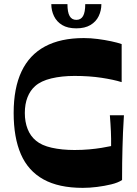

<svg xmlns="http://www.w3.org/2000/svg" viewBox="-20 -896 664 928"><path d="M380 12Q264 12 190 -29Q116 -70 81 -150.5Q46 -231 46 -350Q46 -470 84 -550.5Q122 -631 197.5 -671.5Q273 -712 385 -712Q418 -712 452.5 -707.5Q487 -703 517.5 -696.5Q548 -690 568 -683V-499Q530 -511 471 -520Q412 -529 340 -529Q278 -529 228 -517Q178 -505 150 -480Q126 -459 113 -426Q100 -393 100 -350Q100 -307 113.5 -272.5Q127 -238 154 -216Q181 -193 230 -182Q279 -171 340 -171Q378 -171 411 -174Q444 -177 471.5 -181.5Q499 -186 517 -190Q517 -209 517 -226Q517 -243 516 -260.5Q515 -278 514 -297Q513 -316 511 -339H579Q576 -294 574.5 -256Q573 -218 572 -182Q571 -146 570.5 -108.5Q570 -71 570 -26Q551 -13 518 -5Q485 3 449 7.5Q413 12 380 12ZM349 -759Q307 -759 280.5 -775Q254 -791 241 -818Q228 -845 228 -876H306Q306 -837 316.5 -818.5Q327 -800 349 -800Q371 -800 381.5 -818.5Q392 -837 392 -876H470Q470 -845 457 -818Q444 -791 417 -775Q390 -759 349 -759Z"/></svg>

Font: Ojuju
Style: Bold
Weight: 700
Designer: Chisaokwu Joboson, Mirko Velimirovic
Foundry: Udi Foundry
Version: Version 1.000